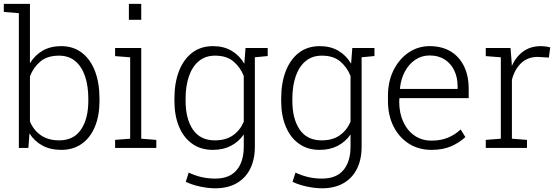

<svg xmlns="http://www.w3.org/2000/svg" viewBox="-26 -782 2957 1015"><path d="M298.3 10.3Q240.2 10.3 198 -12.7Q155.8 -35.6 129.9 -76.7L124 0H73.7V-712.4L-5.9 -718.8V-761.7H132.3V-447.8Q158.2 -490.2 199.5 -514.2Q240.7 -538.1 297.4 -538.1Q360.8 -538.1 406.2 -503.7Q451.7 -469.2 475.8 -406.7Q500 -344.2 500 -259.8V-249.5Q500 -170.4 475.8 -112.3Q451.7 -54.2 406.5 -22Q361.3 10.3 298.3 10.3ZM287.1 -40Q363.3 -40 402.1 -96.9Q440.9 -153.8 440.9 -249.5V-259.8Q440.9 -327.6 423.6 -378.9Q406.2 -430.2 371.8 -459Q337.4 -487.8 286.1 -487.8Q224.1 -487.8 187.3 -456.8Q150.4 -425.8 132.3 -378.4V-140.1Q150.9 -94.2 189.9 -67.1Q229 -40 287.1 -40Z M582.5 0V-42.5L662.1 -48.8V-479L582.5 -485.4V-528.3H720.7V-48.8L800.3 -42.5V0ZM655.3 -677.2V-761.7H720.7V-677.2Z M1112.8 213.4Q1074.2 213.4 1031.2 204.1Q988.3 194.8 956.1 179.2L971.7 130.4Q1002.9 145.5 1037.8 153.8Q1072.8 162.1 1111.8 162.1Q1187 162.1 1224.9 117.4Q1262.7 72.8 1262.7 -6.8V-71.3Q1236.3 -32.7 1195.1 -11.2Q1153.8 10.3 1099.1 10.3Q1035.6 10.3 990.2 -22Q944.8 -54.2 920.4 -112.5Q896 -170.9 896 -249.5V-259.8Q896 -344.2 920.4 -406.7Q944.8 -469.2 990.5 -503.7Q1036.1 -538.1 1100.1 -538.1Q1156.7 -538.1 1198.2 -513.7Q1239.7 -489.3 1265.6 -445.3L1272 -528.3H1321.3V-6.8Q1321.3 61 1296.6 110.4Q1272 159.7 1225.1 186.5Q1178.2 213.4 1112.8 213.4ZM1109.9 -40Q1167.5 -40 1205.3 -66.4Q1243.2 -92.8 1262.7 -138.7V-380.4Q1244.1 -426.8 1208 -457.3Q1171.9 -487.8 1110.8 -487.8Q1059.6 -487.8 1024.9 -458.7Q990.2 -429.7 972.7 -378.4Q955.1 -327.1 955.1 -259.8V-249.5Q955.1 -153.8 993.9 -96.9Q1032.7 -40 1109.9 -40ZM1309.6 -478 1290.5 -528.3H1389.2V-485.8Z M1677.2 213.4Q1638.7 213.4 1595.7 204.1Q1552.7 194.8 1520.5 179.2L1536.1 130.4Q1567.4 145.5 1602.3 153.8Q1637.2 162.1 1676.3 162.1Q1751.5 162.1 1789.3 117.4Q1827.1 72.8 1827.1 -6.8V-71.3Q1800.8 -32.7 1759.5 -11.2Q1718.3 10.3 1663.6 10.3Q1600.1 10.3 1554.7 -22Q1509.3 -54.2 1484.9 -112.5Q1460.4 -170.9 1460.4 -249.5V-259.8Q1460.4 -344.2 1484.9 -406.7Q1509.3 -469.2 1554.9 -503.7Q1600.6 -538.1 1664.6 -538.1Q1721.2 -538.1 1762.7 -513.7Q1804.2 -489.3 1830.1 -445.3L1836.4 -528.3H1885.7V-6.8Q1885.7 61 1861.1 110.4Q1836.4 159.7 1789.6 186.5Q1742.7 213.4 1677.2 213.4ZM1674.3 -40Q1731.9 -40 1769.8 -66.4Q1807.6 -92.8 1827.1 -138.7V-380.4Q1808.6 -426.8 1772.5 -457.3Q1736.3 -487.8 1675.3 -487.8Q1624 -487.8 1589.4 -458.7Q1554.7 -429.7 1537.1 -378.4Q1519.5 -327.1 1519.5 -259.8V-249.5Q1519.5 -153.8 1558.3 -96.9Q1597.2 -40 1674.3 -40ZM1874 -478 1855 -528.3H1953.6V-485.8Z M2254.9 10.3Q2187 10.3 2135.3 -22.7Q2083.5 -55.7 2054.2 -114Q2024.9 -172.4 2024.9 -248.5V-275.4Q2024.9 -351.1 2054.2 -410.4Q2083.5 -469.7 2133.5 -503.9Q2183.6 -538.1 2245.1 -538.1Q2310.1 -538.1 2356.2 -510.3Q2402.3 -482.4 2427 -431.9Q2451.7 -381.3 2451.7 -313V-263.2H2085.4L2084.5 -241.7Q2085 -183.1 2106.2 -137.2Q2127.4 -91.3 2165.8 -64.9Q2204.1 -38.6 2254.9 -38.6Q2304.7 -38.6 2342.5 -54.4Q2380.4 -70.3 2409.2 -97.7L2434.1 -57.6Q2403.3 -28.3 2359.6 -9Q2315.9 10.3 2254.9 10.3ZM2089.4 -312H2393.1V-326.7Q2393.1 -373 2375.2 -409.9Q2357.4 -446.8 2324.5 -467.8Q2291.5 -488.8 2245.1 -488.8Q2203.1 -488.8 2169.4 -466.1Q2135.7 -443.4 2114.5 -404.1Q2093.3 -364.7 2088.4 -314.9Z M2542 0V-42.5L2621.6 -48.8V-479L2542 -485.4V-528.3H2672.9L2679.2 -447.8L2679.7 -433.6Q2702.1 -482.9 2740.7 -510.5Q2779.3 -538.1 2833 -538.1Q2846.2 -538.1 2861.1 -535.9Q2876 -533.7 2882.8 -531.2L2875.5 -477.5L2821.3 -481Q2765.1 -482.4 2729.5 -448.7Q2693.8 -415 2680.2 -359.4V-48.8L2759.8 -42.5V0Z"/></svg>

Font: Roboto Slab LO Light
Style: Regular
Weight: 300
Designer: Google
Version: Version 2.000